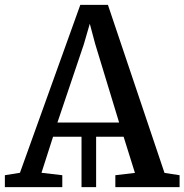

<svg xmlns="http://www.w3.org/2000/svg" viewBox="-27 -769 758 789"><path d="M-7 0V-49L55 -59L303 -749H416.5L649 -58.5L711 -49V0H447V-49L527.5 -58.5L481 -207H368V0H308V-207H191L143.5 -59L229 -49V0ZM209 -265.5H462.5L364 -589L342 -671.5L317.5 -587Z"/></svg>

Font: Merriweather 20pt
Style: Regular
Weight: 400
Version: Version 2.100